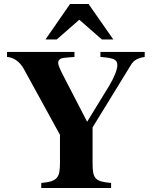

<svg xmlns="http://www.w3.org/2000/svg" viewBox="-20 -934 762 954"><path d="M543 -738 420 -914H328L206 -738H262L374 -836L486 -738ZM699 -676H479V-651C547 -646 563 -638 563 -609C563 -589 548 -550 522 -507L413 -329L293 -561C281 -584 269 -611 269 -620C269 -643 283 -646 323 -649L350 -651V-676H15V-651C49 -649 79 -626 98 -592L278 -264V-128C278 -53 268 -32 185 -25V0H532V-25C453 -32 440 -45 440 -123V-301L631 -612C645 -635 665 -646 699 -651Z"/></svg>

Font: STIXGeneral
Style: Bold
Weight: 700
Designer: MicroPress Inc., with final additions and corrections provided by Coen Hoffman, Elsevier (retired)
Version: Version 1.1.0